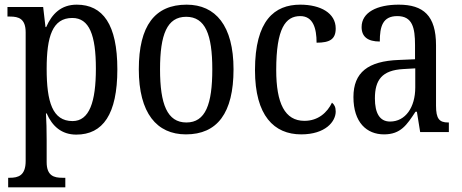

<svg xmlns="http://www.w3.org/2000/svg" viewBox="-20 -566 1980 823"><path d="M15 237H260V196H247C212 196 180 188 180 129V34C180 -6 179 -48 177 -80H180C204 -25 244 11 307 11C421 11 483 -76 483 -269C483 -461 421 -546 309 -546C242 -546 203 -507 178 -450H175L165 -536H12V-495H23C60 -495 90 -486 90 -427V124C90 187 58 196 22 196H15ZM291 -47C205 -47 180 -129 180 -271C180 -410 205 -489 290 -489C363 -489 391 -415 391 -272C391 -129 363 -47 291 -47Z M777 10C911 10 981 -81 981 -269C981 -456 904 -546 780 -546C644 -546 575 -456 575 -269C575 -81 652 10 777 10ZM779 -41C697 -41 666 -119 666 -269C666 -418 696 -494 778 -494C860 -494 890 -418 890 -269C890 -119 861 -41 779 -41Z M1271 10C1375 10 1419 -45 1419 -88C1419 -107 1413 -118 1403 -126C1383 -84 1344 -48 1285 -48C1201 -48 1164 -123 1164 -266C1164 -445 1204 -497 1267 -497C1322 -497 1337 -445 1337 -383C1394 -383 1419 -398 1419 -444C1419 -510 1354 -546 1267 -546C1157 -546 1073 -479 1073 -265C1073 -70 1155 10 1271 10Z M1626 10C1698 10 1724 -31 1761 -87H1767L1781 0H1904V-41H1901C1863 -41 1849 -57 1849 -113V-372C1849 -499 1795 -546 1689 -546C1596 -546 1530 -513 1530 -450C1530 -408 1557 -388 1608 -388C1608 -452 1620 -497 1683 -497C1748 -497 1759 -447 1759 -373V-312L1689 -309C1558 -304 1495 -256 1495 -150C1495 -41 1552 10 1626 10ZM1652 -45C1607 -45 1587 -82 1587 -144C1587 -223 1617 -265 1709 -270L1760 -273V-191C1760 -106 1718 -45 1652 -45Z"/></svg>

Font: Noto Serif Bengali Condensed
Style: Regular
Weight: 400
Width: 3
Designer: Juan Bruce, Universal Thirst, Indian Type Foundry and the Monotype Design Team.
Foundry: Monotype Imaging Inc.
Version: Version 2.003